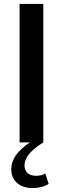

<svg xmlns="http://www.w3.org/2000/svg" viewBox="-20 -720 318 971"><path d="M144 231Q95 231 66 205Q37 179 37 136Q37 99 59.5 66.5Q82 34 131 0H79V-700H199V0Q150 31 127 59Q104 87 104 117Q104 141 119.5 155Q135 169 162 169Q176 169 188.5 166Q201 163 209 157L226 210Q193 231 144 231Z"/></svg>

Font: Red Hat Text Medium
Style: Regular
Weight: 500
Designer: Pentagram, MCKL
Foundry: Pentagram, MCKL
Version: Version 1.023